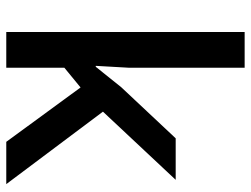

<svg xmlns="http://www.w3.org/2000/svg" viewBox="-114 -686 800 612"><g transform="rotate(90 286.0 -380.0)"><path d="M192.9 -285.2 257.8 -366.2 420.9 -540H553.2L335.9 -308.1L566.9 0H432.1L258.8 -236.8L195.8 -185.1V0H82V-759.8H195.8V-389.2L189.9 -285.2Z"/></g></svg>

Font: f4_46533          
Style: Regular
Weight: 600
Foundry: Ascender Corporation
Version: Version 1.10